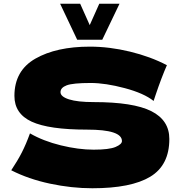

<svg xmlns="http://www.w3.org/2000/svg" viewBox="-20 -995 964 1025"><path d="M140 -283Q211 -242 305 -219Q399 -196 480 -196Q563 -196 597 -210.5Q631 -225 631 -242Q631 -303 445 -303Q241 -303 149 -345.5Q57 -388 57 -483Q57 -618 169 -682Q281 -746 460 -746Q564 -746 673.5 -719.5Q783 -693 871 -647Q842 -581 810 -486Q804 -466 800 -456Q749 -497 646 -524.5Q543 -552 464 -552Q369 -552 336 -539.5Q303 -527 303 -503Q303 -479 348.5 -464.5Q394 -450 480 -450Q692 -450 788 -401.5Q884 -353 884 -253Q884 -113 782 -51.5Q680 10 473 10Q362 10 247 -14.5Q132 -39 40 -86Q74 -137 96.5 -181Q119 -225 140 -283ZM459 -861 510 -975H618L526 -783H392L301 -975H408Z"/></svg>

Font: Dela Gothic One
Style: Regular
Weight: 400
Designer: aratakana
Foundry: aratakana
Version: Version 1.004